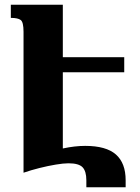

<svg xmlns="http://www.w3.org/2000/svg" viewBox="-20 -734 596 816"><path d="M342 -114Q431 -114 472.5 -77.5Q514 -41 514 32V62H347V32Q347 -6 331 -23Q315 -40 271 -40Q250 -40 217 -34.5Q184 -29 148 -20Q112 -11 80 0V-599Q80 -640 68 -649Q56 -658 26 -658V-714H247V-491H508V-427H247V-103Q298 -114 342 -114Z"/></svg>

Font: Noto Serif Armenian ExtraCondensed Black
Style: Regular
Weight: 900
Width: 2
Designer: Monotype Design Team
Foundry: Monotype Imaging Inc.
Version: Version 2.008; ttfautohint (v1.8.4.7-5d5b)